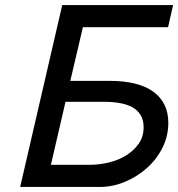

<svg xmlns="http://www.w3.org/2000/svg" viewBox="-20 -742 707 762"><path d="M309 -634 259 -421H416Q529 -421 588.5 -378Q648 -335 648 -254Q648 -202 625 -156Q602 -110 563.5 -75.5Q525 -41 476 -20.5Q427 0 376 0H60L227 -722H667L647 -634ZM339 -88Q374 -88 411.5 -97Q449 -106 479.5 -124.5Q510 -143 530 -171Q550 -199 550 -237Q550 -266 538 -285.5Q526 -305 505 -316.5Q484 -328 455 -333Q426 -338 392 -338H240L182 -88Z"/></svg>

Font: Perun
Style: Italic
Weight: 400
Italic angle: -12°
Foundry: Copyright (c) Stefan Peev, Context Ltd, 2016
Version: Version 1.027